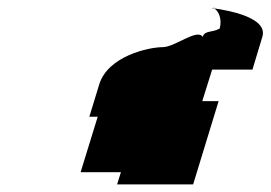

<svg xmlns="http://www.w3.org/2000/svg" viewBox="-20 -797 712 505"><path d="M215 -490H237L192 -344H298L288 -312H488L555 -531H512L538 -614H644L670 -700C686 -752 577 -770 543 -775C553 -770 565 -750 558 -722C536 -710 519 -718 513 -700C499 -723 440 -673 408 -673C372 -673 264 -650 241 -575ZM543 -775C534 -776 534 -776 538 -776C539 -776 543 -776 544 -777Z"/></svg>

Font: bitstorm
Style: suextobl
Weight: 400
Version: Version 0.2